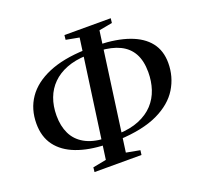

<svg xmlns="http://www.w3.org/2000/svg" viewBox="-132 -903 1110 1064"><g transform="rotate(-20 423.0 -371.0)"><path d="M249.5 14.5 252.5 -12.5 331.5 -27.5 427 -714.5 349.5 -729 352.5 -756H625.5L622.5 -729L544 -714.5L449.5 -27.5L530 -12.5L526.5 14.5ZM360.5 -107Q261 -110 188.8 -137.5Q116.5 -165 77.5 -217.2Q38.5 -269.5 38.5 -347Q38.5 -433 82.5 -497Q126.5 -561 213.8 -598.2Q301 -635.5 431 -640L426.5 -608Q360.5 -605.5 310.5 -586Q260.5 -566.5 226.8 -533Q193 -499.5 175.8 -453.5Q158.5 -407.5 158.5 -351Q158.5 -289.5 180.5 -243.8Q202.5 -198 248.8 -171.5Q295 -145 366.5 -141ZM439.5 -107.5 445 -139.5Q517.5 -142 569.5 -163.5Q621.5 -185 654.8 -221Q688 -257 703.5 -304Q719 -351 719 -404.5Q719 -471 695 -514.5Q671 -558 623.8 -581Q576.5 -604 506.5 -608L511 -640.5Q616.5 -637.5 690 -611.2Q763.5 -585 802 -536Q840.5 -487 840.5 -414.5Q840.5 -333 799.2 -265.5Q758 -198 669.8 -156Q581.5 -114 439.5 -107.5Z"/></g></svg>

Font: Merriweather 96pt Medium
Style: Italic
Weight: 500
Italic angle: -7.8°
Version: Version 2.101